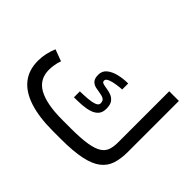

<svg xmlns="http://www.w3.org/2000/svg" viewBox="-133 -914 1160 1160"><g transform="rotate(45 447.0 -333.5)"><path d="M477.5 -87.9H405.3Q270.5 -87.9 202.1 -125.5Q133.8 -163.1 133.3 -243.7Q133.3 -265.1 137.2 -288.6Q141.1 -312 148.9 -332.5L74.2 -360.4Q62 -331.5 54.9 -300.3Q47.9 -269 47.9 -236.3Q47.9 -157.7 89.6 -105.2Q131.3 -52.7 212.4 -26.4Q293.5 0 410.2 0H481Q586.9 0 653.8 -14.4Q720.7 -28.8 757.3 -57.6Q793.9 -86.4 807.9 -129.6Q821.8 -172.9 821.8 -230.5V-667H739.3V-229.5Q739.3 -193.8 730.5 -167.2Q721.7 -140.6 695.1 -123Q668.5 -105.5 616.2 -96.7Q564 -87.9 477.5 -87.9ZM357.9 -284.7V-233.9Q393.1 -233.9 426.5 -236.3Q460 -238.8 486.8 -247.3Q513.7 -255.9 529.8 -273.9Q545.9 -292 545.9 -324.2Q545.9 -358.4 532.7 -376Q519.5 -393.6 500 -400.9Q480.5 -408.2 460.9 -410.9Q441.4 -413.6 428.2 -417.7Q415 -421.9 415 -433.6Q415 -447.3 434.3 -455.6Q453.6 -463.9 480.5 -468Q507.3 -472.2 530.8 -473.6V-524.9Q490.2 -524.9 452.1 -515.9Q414.1 -506.8 389.6 -487.1Q365.2 -467.3 365.2 -434.1Q365.2 -402.3 378.7 -388.2Q392.1 -374 411.9 -369.6Q431.6 -365.2 451.4 -362.5Q471.2 -359.9 484.6 -351.8Q498 -343.8 498 -322.3Q498 -306.2 476.8 -298.3Q455.6 -290.5 423.3 -287.8Q391.1 -285.2 357.9 -284.7Z"/></g></svg>

Font: Vazir Variable Regular
Style: Regular
Weight: 400
Designer: Saber Rastikerdar
Foundry: Saber Rastikerdar
Version: Version 30.1.0